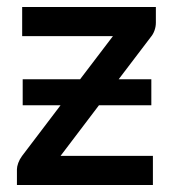

<svg xmlns="http://www.w3.org/2000/svg" viewBox="-20 -530 500 550"><path d="M426.5 -465Q426.5 -453.5 422.5 -442.5Q418.5 -431.5 412 -424L320 -303H413.5V-228.5H263.5L153.5 -83.5H418V0H28.5V-45Q28.5 -52.5 32.2 -63Q36 -73.5 43 -83L153.5 -228.5H45V-303H209.5L303.5 -426.5H43.5V-510H426.5Z"/></svg>

Font: Lato SemiBold
Style: Regular
Weight: 600
Designer: Lukasz Dziedzic with Adam Twardoch and Botio Nikoltchev
Foundry: tyPoland Lukasz Dziedzic
Version: Version 2.015; 2015-08-06; http://www.latofonts.com/